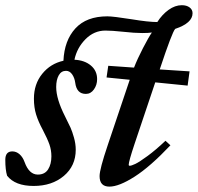

<svg xmlns="http://www.w3.org/2000/svg" viewBox="-41 -690 746 724"><path d="M85.9 11.2Q16.1 11.2 -14.2 -27.3Q-21 -49.3 -21 -87.4Q-21 -119.1 5.4 -119.1Q20.5 -119.1 32.7 -108.4Q44.9 -97.7 51.8 -78.6Q68.8 -31.7 101.6 -31.7Q127.9 -31.7 140.4 -51.3Q152.8 -70.8 152.8 -100.6Q152.8 -124 145.3 -145.5Q137.7 -167 120.1 -200.7Q103.5 -231.4 95.2 -258.1Q86.9 -284.7 86.9 -317.9Q86.9 -373 118.2 -411.6Q149.4 -450.2 198.2 -460.9Q201.7 -537.6 243.4 -583Q285.2 -628.4 363.8 -628.4Q385.7 -628.4 456.5 -617.2Q518.6 -606.9 552.2 -606.9Q570.3 -635.3 594.7 -652.8Q619.1 -670.4 644.5 -670.4Q662.6 -670.4 673.8 -662.1Q685.1 -653.8 685.1 -640.1Q685.1 -603 619.6 -581.1Q607.9 -568.4 561.5 -428.7L561 -428.2L673.8 -420.9L666.5 -367.2L544.4 -379.4L466.3 -147Q444.3 -81.1 444.3 -68.4Q444.3 -64.9 447.8 -64.9Q454.6 -64.9 469.5 -72Q484.4 -79.1 515.4 -101.8Q546.4 -124.5 583 -159.2L601.6 -142.1Q525.4 -61.5 466.6 -23.9Q407.7 13.7 371.6 13.7Q334.5 13.7 334.5 -25.9Q334.5 -51.8 365.2 -142.6L448.2 -389.2L360.8 -397.9L367.2 -441.9L464.4 -435.1Q476.6 -466.8 498 -508.3Q519.5 -549.8 531.7 -567.4Q519.5 -565.4 495.1 -565.4Q466.8 -565.4 422.4 -570.3Q380.9 -574.7 356.4 -574.7Q313.5 -574.7 281.2 -542Q249 -509.3 239.7 -464.8Q277.8 -462.9 301.5 -443.1Q325.2 -423.3 325.2 -391.6Q325.2 -369.6 313.2 -352.8Q301.3 -335.9 282.7 -335.9Q248 -335.9 242.7 -377.9Q240.2 -396.5 231 -409.7Q221.7 -422.9 208 -422.9Q189.9 -422.9 180.4 -405.8Q170.9 -388.7 170.9 -361.8Q170.9 -316.9 204.1 -251.5Q218.8 -222.2 225.1 -208.3Q231.4 -194.3 238 -170.9Q244.6 -147.5 244.6 -125.5Q244.6 -64.5 199.7 -26.6Q154.8 11.2 85.9 11.2Z"/></svg>

Font: Elstob 6pt SemiBold
Style: Italic
Weight: 600
Italic angle: -20°
Designer: Peter S. Baker
Version: Version 1.015